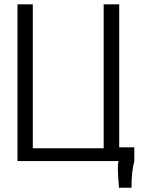

<svg xmlns="http://www.w3.org/2000/svg" viewBox="-20 -760 666 906"><path d="M539.6 0H62.5V-739.7H134.8V-60.5H469.2V-739.7H542.5V-64.9H613.8V0Q600.6 46.9 600.6 126H541.5Q531.7 17.6 539.6 0Z"/></svg>

Font: News Cycle
Style: Regular
Weight: 500
Version: Version 0.5.2